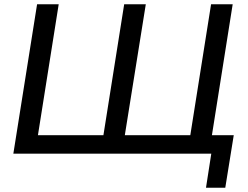

<svg xmlns="http://www.w3.org/2000/svg" viewBox="-20 -725 1171 906"><path d="M952 161 977 0H43L155 -705H257L159 -87H468L566 -705H668L569 -87H878L976 -705H1078L980 -87H1083L1043 161Z"/></svg>

Font: Winston Medium
Style: Italic
Weight: 500
Italic angle: -9°
Designer: Original fonts by Vernon Adams / Changes by Cristiano Sobral
Foundry: Original fonts by Vernon Adams / Changes by Cristiano Sobral
Version: Version 2.503;July 17, 2020;FontCreator 13.0.0.2655 64-bit